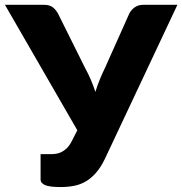

<svg xmlns="http://www.w3.org/2000/svg" viewBox="-37 -748 737 776"><path d="M680 -728.5 387 -106Q370 -71 350.5 -49Q331 -27 308.8 -14.2Q286.5 -1.5 261.5 3.2Q236.5 8 208 8Q164 8 145.5 0.2Q127 -7.5 127 -22.5V-125H169Q178.5 -125 189.2 -126.5Q200 -128 211 -133.2Q222 -138.5 232.8 -148.8Q243.5 -159 252.5 -176.5L275.5 -221.5L-17 -728.5H142Q164 -728.5 176.8 -718.2Q189.5 -708 198 -692L306 -475Q319.5 -450.5 330 -426Q340.5 -401.5 348.5 -376.5Q356 -401.5 366 -426Q376 -450.5 388 -475L485 -692Q488 -698.5 493.2 -705Q498.5 -711.5 505.2 -716.8Q512 -722 520.8 -725.2Q529.5 -728.5 540 -728.5Z"/></svg>

Font: Lato 2
Style: Regular
Weight: 900
Designer: Lukasz Dziedzic with Adam Twardoch and Botio Nikoltchev
Foundry: tyPoland Lukasz Dziedzic
Version: Version 2.015; 2015-08-06; http://www.latofonts.com/